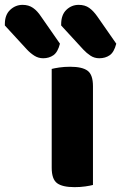

<svg xmlns="http://www.w3.org/2000/svg" viewBox="-157 -763 499 791"><path d="M150 8Q100 8 78 -8.5Q56 -25 56 -72V-479Q67 -482 87.5 -485Q108 -488 132 -488Q182 -488 204 -471.5Q226 -455 226 -408V-1Q215 2 194.5 5Q174 8 150 8ZM-137 -658V-664Q-137 -702 -115 -722.5Q-93 -743 -64 -743Q-39 -743 -21 -730.5Q-3 -718 12 -695L90 -583Q81 -548 63 -535.5Q45 -523 21 -523Q1 -523 -15.5 -533.5Q-32 -544 -46 -559ZM95 -658V-663Q95 -702 116.5 -722.5Q138 -743 167 -743Q193 -743 210.5 -730.5Q228 -718 244 -695L322 -583Q313 -548 295 -535.5Q277 -523 252 -523Q232 -523 216 -533.5Q200 -544 186 -559Z"/></svg>

Font: Baloo Bhai 2 ExtraBold
Style: Regular
Weight: 800
Designer: Supriya Tembe, Noopur Datye and Ek Type
Foundry: Ek Type
Version: Version 1.640;PS 1.000;hotconv 16.6.51;makeotf.lib2.5.65220;